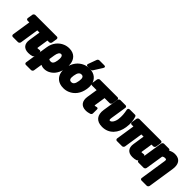

<svg xmlns="http://www.w3.org/2000/svg" viewBox="194 -2134 3688 3688"><g transform="rotate(45 2038.0 -290.0)"><path d="M591 -162 625 -384H672C688 -384 711 -398 715 -421L732 -528C734 -544 724 -566 701 -566H114C98 -566 74 -551 70 -528L53 -421C51 -405 62 -384 85 -384H133L74 0C72 16 83 38 106 38H247C263 38 286 23 290 0L349 -384H409L373 -147C354 -27 411 46 532 46C570 46 601 41 630 32C645 27 660 13 663 -4L679 -111C687 -161 641 -148 637 -147C632 -146 618 -144 605 -144C587 -144 588 -144 591 -162Z M963 48C1001 48 1038 39 1071 23C1172 -25 1232 -127 1251 -250L1252 -260C1259 -304 1259 -345 1254 -383C1239 -491 1170 -576 1029 -576C988 -576 948 -568 911 -553C806 -511 726 -414 706 -282L631 203C629 219 639 240 662 240H803C819 240 843 226 847 203L874 28C898 40 927 48 963 48ZM955 -142C925 -142 911 -149 903 -160L920 -270C932 -347 958 -386 993 -386C1006 -386 1012 -384 1017 -380C1038 -365 1046 -324 1036 -260L1035 -250C1023 -174 999 -142 955 -142Z M1244 -269 1242 -259C1235 -217 1235 -178 1242 -140C1262 -32 1343 48 1484 48C1528 48 1569 41 1609 24C1719 -21 1797 -122 1818 -259L1820 -269C1827 -312 1826 -351 1820 -388C1800 -496 1720 -576 1579 -576C1535 -576 1494 -569 1454 -552C1345 -507 1265 -406 1244 -269ZM1604 -269 1602 -259C1590 -179 1562 -142 1513 -142C1461 -142 1445 -178 1458 -259L1460 -269C1472 -348 1501 -386 1550 -386C1600 -386 1616 -348 1604 -269ZM1600 -820C1583 -820 1565 -807 1558 -790L1496 -621C1480 -579 1516 -576 1526 -576H1610C1624 -576 1639 -584 1647 -597L1754 -766C1791 -825 1728 -820 1728 -820Z M2095 48C2138 48 2170 39 2200 30C2217 25 2233 8 2233 -11L2234 -118C2235 -160 2200 -151 2190 -148C2173 -143 2173 -142 2153 -142C2151 -142 2150 -143 2148 -143C2147 -146 2148 -151 2149 -160L2183 -378H2320C2336 -378 2358 -392 2362 -415L2380 -528C2382 -544 2372 -566 2349 -566H1871C1855 -566 1832 -551 1828 -528L1810 -415C1808 -399 1819 -378 1842 -378H1967L1933 -162C1914 -38 1968 48 2095 48Z M2871 -276C2888 -383 2877 -473 2851 -545C2847 -557 2836 -566 2822 -566H2687C2628 -566 2644 -515 2644 -515C2659 -442 2668 -365 2655 -276C2649 -238 2634 -202 2617 -178C2599 -155 2582 -142 2562 -142C2550 -142 2539 -149 2547 -203L2598 -528C2600 -544 2590 -566 2567 -566H2425C2409 -566 2386 -551 2382 -528L2332 -204C2308 -48 2382 48 2538 48C2731 48 2843 -95 2871 -276Z M3418 -162 3452 -384H3499C3515 -384 3538 -398 3542 -421L3559 -528C3561 -544 3551 -566 3528 -566H2941C2925 -566 2901 -551 2897 -528L2880 -421C2878 -405 2889 -384 2912 -384H2960L2901 0C2899 16 2910 38 2933 38H3074C3090 38 3113 23 3117 0L3176 -384H3236L3200 -147C3181 -27 3238 46 3359 46C3397 46 3428 41 3457 32C3472 27 3487 13 3490 -4L3506 -111C3514 -161 3468 -148 3464 -147C3459 -146 3445 -144 3432 -144C3414 -144 3415 -144 3418 -162Z M3821 -386C3854 -386 3861 -379 3855 -338L3772 203C3770 219 3781 240 3804 240H3945C3961 240 3984 226 3988 203L4071 -338C4092 -474 4047 -576 3901 -576C3854 -576 3810 -562 3774 -541C3771 -554 3759 -566 3743 -566H3612C3596 -566 3573 -551 3569 -528L3487 0C3485 16 3495 38 3518 38H3659C3675 38 3699 23 3703 0L3760 -365C3775 -378 3793 -386 3821 -386Z"/></g></svg>

Font: Asimov Print
Style: EIt
Weight: 500
Designer: Google
Version: Version 2.000980; 2014